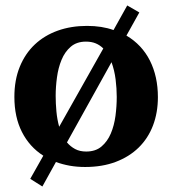

<svg xmlns="http://www.w3.org/2000/svg" viewBox="-20 -594 624 697"><path d="M403.8 -242.2Q403.8 -272.5 399.7 -305.7Q395.5 -338.9 384.8 -368.2L223.1 -77.1Q235.8 -62 252.7 -53Q269.5 -43.9 293 -43.9Q327.1 -43.9 348.6 -62.3Q370.1 -80.6 382.3 -109.4Q394.5 -138.2 399.2 -173.3Q403.8 -208.5 403.8 -242.2ZM355 -418Q342.8 -430.2 327.6 -436.5Q312.5 -442.9 292 -442.9Q258.3 -442.9 236.8 -424.3Q215.3 -405.8 203.4 -376.7Q191.4 -347.7 186.8 -313Q182.1 -278.3 182.1 -246.1Q182.1 -218.8 184.8 -189.5Q187.5 -160.2 194.8 -133.8ZM553.2 -241.2Q553.2 -185.1 535.4 -138.4Q517.6 -91.8 483.4 -58.3Q449.2 -24.9 400.1 -6.3Q351.1 12.2 289.1 12.2Q259.8 12.2 233.4 7.6Q207 2.9 183.1 -5.9L133.8 83L89.8 55.2L137.2 -28.8Q86.9 -61 59.6 -115Q32.2 -168.9 32.2 -242.2Q32.2 -303.7 51.8 -351.6Q71.3 -399.4 106.2 -432.4Q141.1 -465.3 189.5 -482.7Q237.8 -500 295.9 -500Q350.1 -500 392.1 -484.9L441.9 -574.2L485.8 -548.8L439 -464.8Q495.1 -431.6 524.2 -374Q553.2 -316.4 553.2 -241.2Z"/></svg>

Font: Charis SIL APac
Style: Bold
Weight: 700
Foundry: SIL International
Version: Version 5.000